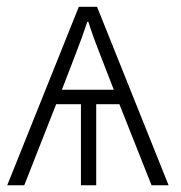

<svg xmlns="http://www.w3.org/2000/svg" viewBox="-20 -551 539 571"><path d="M268.6 -530.8 481.4 0H430.7L335 -241.2H266.1V0H220.7V-241.2H147L52.2 0H1.5L214.4 -530.8ZM242.7 -486.3H239.7Q231.4 -461.9 223.4 -439.2Q215.3 -416.5 203.6 -386.7L164.1 -284.2H318.4L278.8 -386.2Q266.6 -417 258.1 -440.7Q249.5 -464.4 242.7 -486.3Z"/></svg>

Font: Open Sans Light
Style: Regular
Weight: 300
Designer: Monotype Design Team
Foundry: Monotype Imaging Inc.
Version: Version 3.000; ttfautohint (v1.8.4)